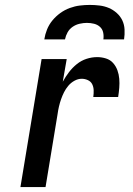

<svg xmlns="http://www.w3.org/2000/svg" viewBox="-20 -760 540 780"><path d="M63 0 149 -520H251L235 -428Q246 -448 260 -466.5Q274 -485 292 -499.5Q310 -514 331.5 -521Q353 -528 375 -528Q393 -528 410.5 -522.5Q428 -517 439.5 -504Q451 -491 457 -474.5Q463 -458 464.5 -440Q466 -422 464.5 -403.5Q463 -385 460 -366H359Q361 -380 360.5 -393.5Q360 -407 354.5 -418Q349 -429 337 -434.5Q325 -440 312 -440Q297 -440 282.5 -432Q268 -424 257.5 -411.5Q247 -399 240 -385Q233 -371 228 -356.5Q223 -342 219.5 -327Q216 -312 214 -297L165 0ZM160 -600Q163 -620 171 -640Q179 -660 193 -677Q207 -694 225 -707Q243 -720 263.5 -727.5Q284 -735 304.5 -737.5Q325 -740 345 -740Q365 -740 385 -737.5Q405 -735 422.5 -727.5Q440 -720 454.5 -707Q469 -694 477 -677Q485 -660 486 -640Q487 -620 484 -600H400Q402 -615 399 -628.5Q396 -642 386 -651Q376 -660 362 -663.5Q348 -667 333 -667Q319 -667 303.5 -663.5Q288 -660 275 -651Q262 -642 254.5 -628.5Q247 -615 244 -600Z"/></svg>

Font: Iosevka SS04 Semibold
Style: Italic
Weight: 600
Italic angle: -9°
Monospace: yes
Designer: Belleve Invis
Foundry: Belleve Invis
Version: Version 19.0.0; ttfautohint (v1.8.4)